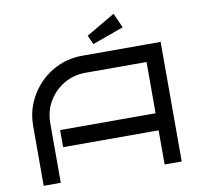

<svg xmlns="http://www.w3.org/2000/svg" viewBox="-95 -1007 1153 1107"><g transform="rotate(-10 482.0 -453.5)"><path d="M880 0H780V-200H221V-300H780V-600H421Q353 -600 296 -566.5Q239 -533 205.5 -476Q172 -419 172 -350V0H72V-350Q72 -422 99 -485.5Q126 -549 174 -597.5Q222 -646 285.5 -673Q349 -700 421 -700H880ZM679 -821 496 -755 472 -808 641 -907Z"/></g></svg>

Font: Bruno Ace SC
Style: Regular
Weight: 400
Version: Version 1.100; ttfautohint (v1.8.4.7-5d5b);gftools[0.9.27]